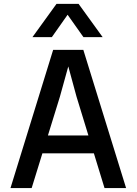

<svg xmlns="http://www.w3.org/2000/svg" viewBox="-20 -950 690 970"><path d="M136.5 -175.5V-265.5H524V-175.5ZM248.5 -698H401L617 0H508L366.5 -462L325 -614.5L282.5 -461L140 0H33ZM144 -762.5 265.5 -930.5H377L498.5 -762.5H401.5L321.5 -875.5L242 -762.5Z"/></svg>

Font: Azeret Mono Thin
Style: Regular
Weight: 100
Designer: Martin Vácha
Foundry: Displaay
Version: Version 1.002